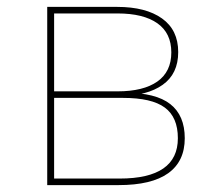

<svg xmlns="http://www.w3.org/2000/svg" viewBox="-20 -537 634 557"><path d="M117 -517H320Q403 -517 450 -483.5Q497 -450 497 -386Q497 -323 452 -291Q407 -259 330 -259L343 -268Q432 -268 474 -235Q516 -202 516 -136Q516 -69 468 -34.5Q420 0 324 0H117ZM327 -19Q496 -19 496 -136Q496 -197 458 -225Q420 -253 337 -253H137V-19ZM321 -272Q396 -272 436.5 -300.5Q477 -329 477 -385Q477 -441 436.5 -469.5Q396 -498 321 -498H137V-272Z"/></svg>

Font: Montserrat
Style: Regular
Weight: 400
Designer: Julieta Ulanovsky
Foundry: Julieta Ulanovsky
Version: Version 8.000